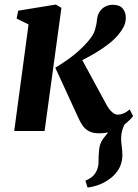

<svg xmlns="http://www.w3.org/2000/svg" viewBox="-20 -576 605 844"><path d="M365 248.5 355.5 218Q377.5 209 389.2 197.2Q401 185.5 407 169Q413.5 153.5 413.2 133Q413 112.5 415 90.5Q416.5 55 434 33.2Q451.5 11.5 465 -6.5L541 -48.5Q526 -30 519.2 -9.5Q512.5 11 512.5 34Q512.5 48.5 515.2 67.8Q518 87 518 105.5Q518 136 504.8 162Q491.5 188 466 207.5Q445.5 223.5 420.2 234Q395 244.5 365 248.5ZM42.5 0 105.5 -468.5 53 -494.5 60 -529 225.5 -556 250 -541.5 176 0ZM416.5 10Q388.5 10 371.2 0.8Q354 -8.5 343.8 -23.2Q333.5 -38 326 -54.5L223 -278.5Q252.5 -296 277.5 -313.8Q302.5 -331.5 324.5 -351Q346.5 -370.5 365.5 -392.5Q390 -420 397.2 -443.8Q404.5 -467.5 406 -487.5Q408.5 -511.5 419.2 -526.5Q430 -541.5 445 -548.2Q460 -555 475 -555Q505.5 -555 519 -539Q532.5 -523 533 -501Q533.5 -477.5 523.8 -458.5Q514 -439.5 500.5 -424Q484 -403.5 458.8 -383.8Q433.5 -364 404.8 -346.5Q376 -329 348.2 -315Q320.5 -301 298.5 -291.5L328.5 -336L446.5 -118.5Q458.5 -96 471.8 -84Q485 -72 498.5 -72Q508 -72 522 -77.2Q536 -82.5 550 -95L565 -65.5Q555.5 -52.5 534.8 -34.8Q514 -17 483.8 -3.5Q453.5 10 416.5 10Z"/></svg>

Font: Merriweather 48pt
Style: Bold Italic
Weight: 700
Italic angle: -7.8°
Version: Version 2.101